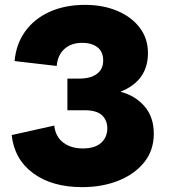

<svg xmlns="http://www.w3.org/2000/svg" viewBox="-20 -759 699 789"><path d="M318 10Q194 10 116.5 -47Q39 -104 28 -204L203 -243Q208 -197 240 -173Q272 -149 320 -149Q370 -149 395.5 -172Q421 -195 421 -232Q421 -264 399.5 -285Q378 -306 326 -306H257V-436H306Q353 -436 379 -456Q405 -476 404 -513Q403 -548 379.5 -565.5Q356 -583 318 -583Q273 -583 245 -558Q217 -533 213 -488L40 -508Q46 -578 83.5 -630Q121 -682 184 -710.5Q247 -739 330 -739Q403 -739 461.5 -714.5Q520 -690 554 -645.5Q588 -601 588 -541Q588 -427 475 -382Q536 -366 574 -322Q612 -278 612 -210Q612 -141 572.5 -92Q533 -43 466.5 -16.5Q400 10 318 10Z"/></svg>

Font: BDO Grotesk Black
Style: Regular
Weight: 900
Designer: Deni Anggara
Foundry: Lokal Container
Version: Version 2.000